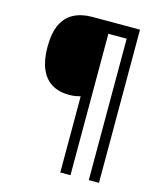

<svg xmlns="http://www.w3.org/2000/svg" viewBox="-128 -853 905 1074"><g transform="rotate(15 324.5 -316.5)"><path d="M548 127H489V-692H383V127H324V-314Q308 -310 293.5 -307.5Q279 -305 258 -305Q199 -305 157.5 -330.5Q116 -356 94.5 -407Q73 -458 73 -533Q73 -613 96.5 -663Q120 -713 165 -736.5Q210 -760 273 -760H548Z"/></g></svg>

Font: Noto Sans Hebrew Thin Medium
Style: Regular
Weight: 500
Version: Version 3.001